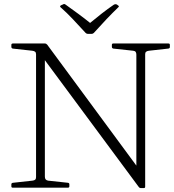

<svg xmlns="http://www.w3.org/2000/svg" viewBox="-20 -958 888 980"><path d="M583 -930Q590 -926 584 -921Q554 -892 523.5 -860Q493 -828 459 -790Q454 -785 447 -785H429Q422 -785 417 -790Q382 -828 351.5 -860.5Q321 -893 289 -921Q284 -926 290 -930Q293 -932 295.5 -933Q298 -934 301 -935Q307 -940 314 -935Q345 -913 379.5 -887.5Q414 -862 450 -833H430Q465 -862 497.5 -887.5Q530 -913 561 -934Q567 -938 574 -936Q576 -935 578.5 -933.5Q581 -932 583 -930ZM740 -699Q731 -698 726 -694Q721 -690 721 -682V-5Q721 2 714 2H700Q692 2 688 -4L177 -694L209 -711V-57Q209 -48 212.5 -43Q216 -38 225 -36L327 -25Q334 -24 334 -17V-7Q334 0 326 0H45Q38 0 38 -7V-17Q38 -24 46 -25L146 -36Q155 -37 159.5 -41Q164 -45 164 -54V-681Q164 -690 159 -694Q154 -698 145 -699L45 -710Q38 -712 38 -719V-729Q38 -736 46 -736H209Q216 -736 221 -730L709 -68L676 -45V-679Q676 -688 672.5 -693Q669 -698 660 -699L558 -710Q551 -712 551 -719V-729Q551 -736 558 -736H840Q847 -736 847 -729V-718Q847 -711 839 -710Z"/></svg>

Font: Hahmlet ExtraLight
Style: Regular
Weight: 250
Designer: Minjoo Ham & Mark Frömberg
Foundry: hypertype
Version: Version 1.002